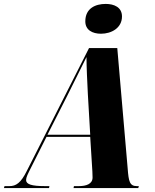

<svg xmlns="http://www.w3.org/2000/svg" viewBox="-77 -959 788 979"><path d="M438 -787C492 -787 545 -817 545 -875C545 -922 505 -939 462 -939C410 -939 358 -917 358 -850C358 -806 394 -787 438 -787ZM-57 0H173L175 -10H152C85 -10 56 -19 56 -41C56 -55 65 -72 80 -102L160 -261H383L394 -85C394 -74 395 -62 395 -54C395 -21 363 -10 325 -10H300L298 0H628L631 -10H621C584 -10 579 -34 574 -100L521 -714H377L60 -88C29 -25 4 -10 -29 -10H-54ZM265 -469C305 -551 342 -622 364 -668C364 -620 368 -538 371 -479L383 -272H165Z"/></svg>

Font: Noto Serif Display Condensed Black
Style: Italic
Weight: 900
Width: 3
Italic angle: -12°
Designer: Monotype Design Team
Foundry: Monotype Imaging Inc.
Version: Version 2.009